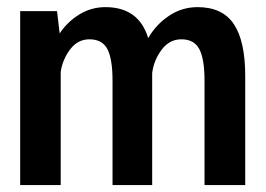

<svg xmlns="http://www.w3.org/2000/svg" viewBox="-20 -532 765 552"><path d="M38 0V-500H144L151.5 -436Q174 -469.5 208.2 -490.5Q242.5 -511.5 283 -511.5Q379 -511.5 406 -422.5Q428.5 -461.5 465.8 -486.5Q503 -511.5 548 -511.5Q619.5 -511.5 652.2 -462.8Q685 -414 685 -313.5V0H568V-300.5Q568 -362.5 553 -390.8Q538 -419 501.5 -419Q467 -419 444.5 -388.8Q422 -358.5 417.5 -322V0H303.5V-300.5Q303.5 -362.5 288.8 -390.8Q274 -419 237 -419Q203.5 -419 181.5 -389.8Q159.5 -360.5 154.5 -325V0Z"/></svg>

Font: Trispace SemiCondensed Medium
Style: Regular
Weight: 500
Width: 4
Designer: Tyler Finck
Foundry: Etcetera Type Company
Version: Version 1.210; ttfautohint (v1.8.3)